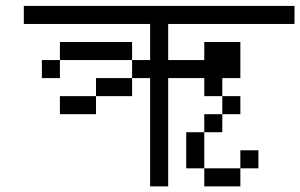

<svg xmlns="http://www.w3.org/2000/svg" viewBox="-20 -708 1040 665"><path d="M1000 -625H562.5V-500H687.5V-562.5H812.5V-437.5H750V-375H687.5V-437.5H562.5V-62.5H500V-437.5H437.5V-500H500V-625H62.5V-687.5H1000ZM125 -500H187.5V-437.5H125ZM187.5 -375H312.5V-312.5H187.5ZM187.5 -562.5H437.5V-500H187.5ZM312.5 -437.5H437.5V-375H312.5ZM625 -250H687.5V-125H625ZM687.5 -125H812.5V-62.5H687.5ZM687.5 -312.5H750V-250H687.5ZM750 -375H812.5V-312.5H750ZM812.5 -187.5H875V-125H812.5Z"/></svg>

Font: 寒蝉点阵体 16px
Style: Regular
Weight: 400
Designer: Designed by Warren2060
Foundry: ChillType
Version: Version 1.000